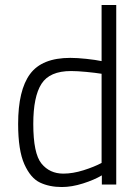

<svg xmlns="http://www.w3.org/2000/svg" viewBox="-20 -743 563 773"><path d="M53 -244Q53 -380 101 -445Q149 -510 263 -510Q291 -510 328 -506Q365 -502 389 -497V-723H448V0H390V-37Q360 -19 314.5 -4.5Q269 10 229 10Q179 10 141 -8Q103 -26 78 -82Q53 -138 53 -244ZM389 -87V-446Q364 -450 327.5 -453.5Q291 -457 266 -457Q180 -457 147 -405.5Q114 -354 114 -244Q114 -125 147 -84.5Q180 -44 235 -44Q273 -44 316 -57.5Q359 -71 389 -87Z"/></svg>

Font: Cairo Light
Style: Regular
Weight: 300
Designer: Mohamed Gaber, Accademia di Belle Arti di Urbino and others
Foundry: Kief Type Foundry, Accademia di Belle Arti di Urbino and others
Version: Version 3.011